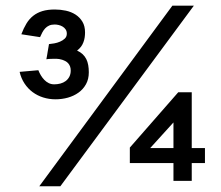

<svg xmlns="http://www.w3.org/2000/svg" viewBox="-20 -634 775 673"><path d="M54.8 -513.9 120.4 -503.8Q124.3 -512.6 128.4 -520.4Q132.6 -528.3 138.4 -534.6Q144.3 -540.9 152.3 -544.5Q160.3 -548.1 171.5 -548.1Q178.1 -548.1 185.5 -546.4Q193 -544.7 199.5 -540.8Q205.9 -537 210.1 -530.8Q214.2 -524.7 214.2 -515.9Q214.2 -505.5 207.2 -498.8Q200.2 -492.2 190.4 -488Q180.7 -483.8 169.9 -481.9Q159.2 -480.1 151.7 -479.4Q150.6 -473 149.5 -466.5Q148.3 -460 147.2 -453.2Q146.1 -446.4 145 -439.7Q143.9 -433 142.5 -426.3Q146 -427 150.4 -427.3Q154.8 -427.6 159.5 -427.7Q164.2 -427.9 169.1 -427.9Q174.1 -428 178.7 -427.9Q182.6 -427.9 187.8 -427Q193 -426.1 198.5 -424.4Q204 -422.6 209.4 -419.7Q214.7 -416.9 218.9 -412.3Q223 -407.7 225.5 -401.4Q227.9 -395 227.9 -386.8Q227.9 -374.4 223.1 -365.2Q218.3 -356 210.2 -349.9Q202.1 -343.9 191.6 -341.1Q181 -338.4 170 -338.4Q159.4 -338.4 150.8 -342.7Q142.1 -347 135.3 -354.1Q128.5 -361.1 123.2 -370Q117.9 -378.9 114.4 -387.9L48.8 -382.1Q54 -359.4 65.9 -341.4Q77.8 -323.4 94.4 -311.1Q111 -298.8 131.4 -292.4Q151.9 -285.9 174.8 -285.9Q196.9 -285.9 217.8 -291.7Q238.8 -297.6 255.1 -309.3Q271.5 -321 281.4 -338.8Q291.3 -356.6 291.3 -380.5Q291.3 -394.4 289.2 -406Q287.1 -417.6 282.4 -427Q277.7 -436.4 269.9 -443.8Q262.1 -451.2 250.2 -456.8Q258.2 -462.8 263.7 -470Q269.2 -477.3 272.3 -485.7Q275.5 -494 276.8 -502.7Q278.1 -511.5 278.1 -520.4Q278.1 -542.6 268.9 -557.9Q259.8 -573.1 244.9 -582.8Q230 -592.4 210.9 -596.6Q191.8 -600.7 172.1 -600.7Q146.9 -600.7 128.5 -595.1Q110.2 -589.5 96.4 -578.6Q82.6 -567.7 72.8 -551.6Q62.9 -535.4 54.8 -513.9ZM652.1 0V-62.5H698.4V-115H652.1V-310.5H604.7L435.1 -116.7V-62.5H588V0ZM506.5 -115 588 -204.8V-115ZM191.5 18.9 659.5 -614.1H584.2L117.7 18.9Z"/></svg>

Font: SaysetthaMai Thin
Style: Regular
Weight: 100
Designer: John M. Durdin
Foundry: Lao Script for Windows
Version: Version 1.101